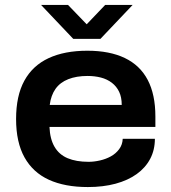

<svg xmlns="http://www.w3.org/2000/svg" viewBox="-20 -744 693 776"><path d="M335 12Q242 12 177.5 -17.5Q113 -47 79 -108Q45 -169 45 -263Q45 -357 78.5 -418Q112 -479 176.5 -509Q241 -539 333 -539Q423 -539 484.5 -509.5Q546 -480 577 -421Q608 -362 608 -273V-231H180Q182 -182 200.5 -150.5Q219 -119 253.5 -104.5Q288 -90 338 -90Q360 -90 384 -95.5Q408 -101 428 -112Q448 -123 461.5 -141Q475 -159 476 -183H606Q606 -138 587 -102Q568 -66 532.5 -40.5Q497 -15 447 -1.5Q397 12 335 12ZM181 -320H472Q472 -351 461.5 -373Q451 -395 432 -409.5Q413 -424 388 -430.5Q363 -437 334 -437Q289 -437 256 -424Q223 -411 204.5 -385Q186 -359 181 -320ZM146 -724H255L361 -614H300L405 -724H516L386 -587H276Z"/></svg>

Font: Archivo SemiExpanded SemiBold
Style: Regular
Weight: 600
Width: 6
Designer: Hector Gatti
Foundry: Omnibus-Type
Version: Version 2.001